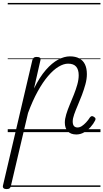

<svg xmlns="http://www.w3.org/2000/svg" viewBox="-53 -905 708 1315"><path d="M-9 390Q-22 390 -28.5 384Q-35 378 -33 367L169 -495Q173 -506 179 -510.5Q185 -515 198 -515Q214 -515 220.5 -510Q227 -505 224 -493L180 -299Q219 -378 261 -426Q303 -474 345 -496.5Q387 -519 426 -519Q464 -519 490 -505Q516 -491 529 -464Q542 -437 542 -397Q542 -364 532 -327.5Q522 -291 508 -254Q494 -217 479.5 -183.5Q465 -150 455 -121.5Q445 -93 445 -73Q445 -52 453.5 -42Q462 -32 478 -32Q493 -32 507.5 -41.5Q522 -51 536.5 -66.5Q551 -82 563 -101Q569 -108 575 -109.5Q581 -111 590 -105Q600 -99 601 -92.5Q602 -86 598 -79Q587 -57 567.5 -35Q548 -13 523 1.5Q498 16 470 16Q431 16 411 -6Q391 -28 391 -65Q391 -90 400.5 -121.5Q410 -153 424.5 -187.5Q439 -222 453 -257Q467 -292 476.5 -326Q486 -360 486 -390Q486 -428 468.5 -448.5Q451 -469 413 -469Q383 -469 348 -448Q313 -427 276.5 -384.5Q240 -342 205 -278.5Q170 -215 139 -131L21 371Q18 381 12 385.5Q6 390 -9 390ZM0 365H635V375H0ZM0 -20H635V0H0ZM0 -505H635V-500H0ZM0 -885H635V-875H0Z"/></svg>

Font: Playwrite AT Guides
Style: Italic
Weight: 400
Italic angle: -13.0072°
Designer: Veronika Burian, José Scaglione
Foundry: TypeTogether
Version: Version 1.002